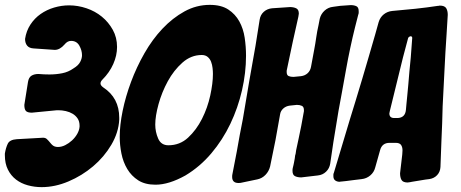

<svg xmlns="http://www.w3.org/2000/svg" viewBox="-55 -758 1893 789"><path d="M369 -399Q435 -356 435 -274V-266Q432 -213 402.5 -163Q373 -113 327.5 -74.5Q282 -36 226.5 -12.5Q171 11 116 11Q87 11 59.5 3.5Q32 -4 11 -20Q-10 -36 -22.5 -61Q-35 -86 -35 -120V-127Q-31 -151 -23 -167.5Q-15 -184 14 -186L121 -192H124Q131 -192 136.5 -187.5Q142 -183 156 -166L158 -164Q167 -154 183 -154Q198 -154 213 -161.5Q228 -169 241 -181Q254 -193 262.5 -208Q271 -223 272 -238V-241Q272 -259 264 -271Q256 -283 243.5 -290.5Q231 -298 215.5 -301.5Q200 -305 185 -305H179L76 -295Q58 -295 51.5 -302Q45 -309 45 -327L60 -421Q63 -440 74.5 -447Q86 -454 103 -454Q114 -453 125.5 -452.5Q137 -452 148 -452Q175 -452 200.5 -457Q226 -462 247 -477Q267 -489 274.5 -503.5Q282 -518 282 -531Q282 -551 271 -570.5Q260 -590 237 -590Q222 -590 210 -575Q191 -553 170 -553L83 -559Q65 -560 56.5 -570.5Q48 -581 48 -598Q53 -631 70 -657Q87 -683 112 -700.5Q137 -718 167.5 -727Q198 -736 229 -736Q265 -736 300.5 -724Q336 -712 363.5 -689.5Q391 -667 408.5 -635.5Q426 -604 426 -565Q426 -530 410.5 -495Q395 -460 366 -431Q358 -423 358 -415Q358 -407 369 -399Z M956 -529Q956 -459 939.5 -387Q923 -315 891.5 -249Q860 -183 813.5 -128Q767 -73 707 -37Q639 1 584 1Q541 1 513 -17Q485 -35 468 -63.5Q451 -92 444 -127Q437 -162 437 -196Q437 -244 449 -302.5Q461 -361 483.5 -421.5Q506 -482 538.5 -539Q571 -596 612.5 -640Q654 -684 703 -711Q752 -738 807 -738Q854 -738 883 -719Q912 -700 928.5 -670Q945 -640 950.5 -603Q956 -566 956 -529ZM637 -161Q684 -161 718 -192.5Q752 -224 775 -269.5Q798 -315 809 -365.5Q820 -416 820 -454Q820 -465 818.5 -478.5Q817 -492 812.5 -504Q808 -516 798.5 -524Q789 -532 774 -532Q730 -532 694.5 -500.5Q659 -469 634.5 -424Q610 -379 596.5 -330Q583 -281 583 -246Q583 -216 595 -188.5Q607 -161 637 -161Z M936 -7Q933 -6 925 -6Q899 -6 899 -31Q899 -39 900 -42L918 -135Q924 -169 930 -202Q936 -235 943 -269Q957 -354 969.5 -426Q982 -498 995 -570L1012 -677Q1015 -697 1029 -709.5Q1043 -722 1063 -724L1137 -729Q1151 -729 1162 -724Q1173 -719 1173 -702Q1173 -699 1171 -689L1148 -586L1124 -472Q1123 -470 1123 -463Q1123 -449 1131 -445.5Q1139 -442 1151 -442L1182 -445Q1198 -447 1209 -457Q1220 -467 1223 -483L1236 -553Q1241 -579 1244.5 -604Q1248 -629 1254 -655L1259 -681Q1264 -701 1279 -714.5Q1294 -728 1314 -730L1343 -734L1386 -737Q1400 -737 1409.5 -732.5Q1419 -728 1419 -712Q1419 -709 1419 -705.5Q1419 -702 1417 -697L1404 -646Q1394 -606 1384.5 -561.5Q1375 -517 1367 -472Q1359 -427 1351 -383.5Q1343 -340 1336 -302Q1331 -270 1325.5 -238Q1320 -206 1315 -174L1302 -86Q1299 -66 1285 -52.5Q1271 -39 1251 -37L1183 -29Q1168 -29 1157.5 -34Q1147 -39 1147 -56Q1147 -64 1148 -67L1152 -84Q1152 -86 1152.5 -87Q1153 -88 1153 -89L1155 -100V-101L1156 -104V-105L1158 -120Q1160 -125 1160.5 -130.5Q1161 -136 1162 -141Q1167 -165 1172.5 -190Q1178 -215 1183 -241L1193 -296Q1194 -298 1194 -305Q1194 -319 1185.5 -323Q1177 -327 1165 -327L1136 -324Q1120 -322 1109 -312Q1098 -302 1096 -288L1077 -182Q1072 -157 1067 -133Q1062 -109 1057 -84L1055 -74Q1050 -54 1036 -39.5Q1022 -25 1003 -21Z M1628 -9H1626L1621 -8Q1601 -8 1595 -18.5Q1589 -29 1589 -46L1598 -123L1599 -140Q1599 -154 1593 -162.5Q1587 -171 1571 -171H1546Q1515 -171 1507 -141L1487 -70Q1482 -50 1466.5 -37Q1451 -24 1431 -22L1423 -21Q1408 -19 1394 -17.5Q1380 -16 1367 -14L1348 -12H1346L1341 -11Q1330 -11 1322.5 -16.5Q1315 -22 1315 -34Q1315 -37 1315 -40.5Q1315 -44 1317 -48L1383 -268Q1394 -303 1407 -346Q1420 -389 1434 -435.5Q1448 -482 1461.5 -529Q1475 -576 1487 -617L1501 -667Q1507 -687 1522 -699Q1537 -711 1557 -713L1652 -722Q1699 -727 1745 -734H1747L1752 -735Q1772 -735 1778.5 -724.5Q1785 -714 1785 -697L1780 -615Q1775 -543 1771.5 -468.5Q1768 -394 1764 -321L1762 -251Q1761 -217 1759 -179L1755 -72Q1754 -52 1741.5 -38.5Q1729 -25 1709 -22L1693 -20Q1665 -15 1638 -11ZM1639 -602Q1639 -609 1632 -609Q1624 -607 1622 -601L1601 -522L1547 -302Q1545 -292 1545 -292Q1545 -273 1565 -273H1580Q1610 -275 1613 -306L1615 -328Q1617 -348 1619 -369Q1621 -390 1623 -412Q1625 -438 1627.5 -465.5Q1630 -493 1633 -522Z"/></svg>

Font: Bangerz 2
Style: Regular
Weight: 400
Designer: vernon adams
Foundry: Vernon Adams
Version: Version 2.10;December 28, 2023;FontCreator 13.0.0.2683 64-bi